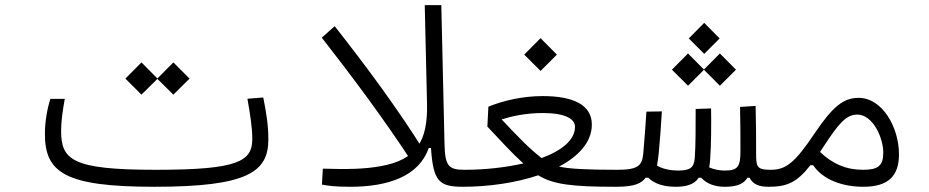

<svg xmlns="http://www.w3.org/2000/svg" viewBox="-20 -713 3556 735"><path d="M570.8 2C931.6 2 1007.3 -56.2 1007.3 -179.7C1007.3 -233.9 999.5 -280.8 987.8 -339.8L927.2 -335C937.5 -275.4 945.8 -225.6 945.8 -181.2C945.8 -95.2 891.6 -63 577.1 -63C255.4 -63 213.9 -100.6 213.9 -212.9C213.9 -249 220.7 -294.9 228 -334.5H172.9C161.1 -298.8 151.9 -247.6 151.9 -200.7C151.9 -52.7 227.5 2 570.8 2ZM643.6 -350.6 705.6 -412.1 643.6 -474.1 582.5 -412.6 521.5 -474.1 460 -412.1 521.5 -350.6 582.5 -411.1Z M1553.7 -98.1 1601.6 -138.2C1499 -302.2 1375 -468.3 1261.2 -612.8L1211.9 -568.8C1327.1 -421.4 1447.8 -259.8 1553.7 -98.1Z M1320.8 2C1464.4 2 1584 -37.6 1621.1 -146.5H1629.9C1638.2 -18.6 1660.6 2 1752.9 2C1783.7 2 1797.4 -8.8 1797.4 -31.7C1797.4 -53.7 1788.6 -63 1757.8 -63C1695.3 -63 1683.6 -79.1 1681.6 -163.6L1669.4 -693.4H1606L1614.7 -316.4C1618.2 -169.9 1572.3 -101.6 1438.5 -77.1C1375 -65.4 1309.6 -64.5 1215.8 -67.4L1212.4 -6.3C1234.9 -2.4 1256.8 2 1320.8 2Z M1751 2C1851.6 2 1954.6 -13.2 2040.5 -42C2096.7 -7.3 2167.5 2 2335.4 2C2381.3 2 2391.1 -9.3 2391.1 -33.7C2391.1 -56.6 2381.3 -63 2343.3 -63C2226.6 -63 2161.1 -66.4 2120.1 -75.2C2195.8 -115.2 2245.6 -169.4 2245.6 -236.3C2245.6 -311.5 2174.8 -345.2 2057.6 -345.2C1979.5 -345.2 1906.7 -327.6 1849.6 -304.7L1845.7 -228.5C1896.5 -174.3 1939 -127.4 1983.4 -87.4C1915 -71.8 1836.4 -63 1757.8 -63ZM2053.2 -107.9C2005.4 -145.5 1966.8 -185.1 1900.4 -255.9C1936 -267.1 1989.7 -280.3 2058.6 -280.3C2145 -280.3 2181.2 -257.3 2181.2 -227.5C2181.2 -176.8 2129.9 -136.2 2053.2 -107.9ZM2049.3 -441.4 2111.8 -503.9 2049.3 -566.9 1986.8 -503.9Z M2566.9 2C2605 2 2637.7 -5.9 2654.8 -32.7H2664.1C2685.5 -9.3 2717.3 2 2753.9 2C2790.5 2 2824.2 -3.9 2841.3 -32.7H2849.1C2863.8 -5.4 2888.2 2 2923.8 2C2947.3 2 2962.9 -4.9 2962.9 -34.2C2962.9 -52.2 2954.6 -63 2929.7 -63C2874.5 -63 2874.5 -76.2 2874.5 -131.8V-133.3C2874.5 -182.6 2874.5 -239.3 2872.6 -307.6L2813 -303.7C2814.5 -236.8 2814.5 -187.5 2814.5 -134.8C2814.5 -75.2 2804.7 -60.1 2754.4 -60.1C2735.8 -60.1 2714.8 -63.5 2694.8 -72.3C2696.8 -83.5 2698.2 -94.7 2698.7 -105C2702.6 -157.7 2703.1 -232.9 2702.1 -297.9L2643.1 -295.9C2643.1 -228 2643.1 -152.8 2639.6 -107.9C2636.7 -71.8 2623 -60.1 2575.2 -60.1C2548.8 -60.1 2518.1 -65.4 2495.1 -79.1C2497.6 -92.3 2499.5 -107.9 2501.5 -125C2506.8 -179.7 2510.3 -229 2513.7 -286.6L2454.6 -285.6C2450.7 -225.6 2447.3 -180.7 2442.4 -124C2438 -79.1 2422.4 -63 2343.8 -63L2338.9 2C2412.6 2 2435.5 -12.2 2451.7 -32.7H2461.4C2487.8 -7.3 2524.9 2 2566.9 2ZM2735.8 -384.8 2797.4 -446.3 2735.8 -508.3 2674.8 -446.8 2613.8 -508.3 2552.2 -446.3 2613.8 -384.8 2674.8 -445.8ZM2675.8 -506.8 2734.9 -565.9 2675.8 -625.5 2616.7 -565.9Z M2920.9 2C2992.2 2 3029.3 -13.2 3082.5 -80.6H3092.8C3131.8 -22.5 3209.5 2 3284.7 2C3379.4 2 3421.4 -38.1 3421.4 -122.6C3421.4 -225.1 3357.9 -338.4 3267.1 -338.4C3210.9 -338.4 3169.4 -307.6 3100.6 -205.6C3022.5 -88.9 2988.8 -63 2929.7 -63C2906.7 -63 2897.9 -54.7 2897.9 -33.2C2897.9 -7.3 2903.3 2 2920.9 2ZM3119.1 -131.3C3124 -138.7 3128.9 -146.5 3134.3 -154.3C3188 -235.8 3217.8 -274.4 3261.2 -274.4C3322.3 -274.4 3361.3 -184.6 3361.3 -128.9C3361.3 -78.6 3341.8 -63 3283.7 -63C3219.2 -63 3167.5 -85.4 3119.1 -131.3Z"/></svg>

Font: Cascadia Code Light
Style: Regular
Weight: 300
Monospace: yes
Designer: Aaron Bell
Foundry: Saja Typeworks
Version: Version 2404.023